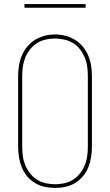

<svg xmlns="http://www.w3.org/2000/svg" viewBox="-20 -914 540 942"><path d="M250 8Q224 8 198.5 2.5Q173 -3 151 -16.5Q129 -30 112.5 -50Q96 -70 86.5 -94Q77 -118 73 -143.5Q69 -169 69 -195V-540Q69 -566 73 -591.5Q77 -617 87 -641Q97 -665 113.5 -685Q130 -705 152 -718.5Q174 -732 199 -738.5Q224 -745 250 -745Q276 -745 301 -738.5Q326 -732 348 -718.5Q370 -705 386.5 -685Q403 -665 413 -641Q423 -617 427 -591.5Q431 -566 431 -540V-195Q431 -169 427 -143.5Q423 -118 413.5 -94Q404 -70 387.5 -50Q371 -30 349 -16.5Q327 -3 301.5 2.5Q276 8 250 8ZM250 -10Q273 -10 296 -15Q319 -20 338.5 -32.5Q358 -45 372.5 -63.5Q387 -82 396 -104Q405 -126 408 -149Q411 -172 411 -195V-540Q411 -563 408 -586.5Q405 -610 396 -631.5Q387 -653 372.5 -672Q358 -691 338 -703Q318 -715 294.5 -720Q271 -725 248 -725Q225 -725 202 -719.5Q179 -714 160 -701.5Q141 -689 126.5 -670.5Q112 -652 103.5 -630.5Q95 -609 92 -586Q89 -563 89 -540V-195Q89 -172 92 -149Q95 -126 104 -104Q113 -82 127.5 -63.5Q142 -45 161.5 -32.5Q181 -20 204 -15Q227 -10 250 -10ZM100 -876V-894H400V-876Z"/></svg>

Font: Iosevka Slab Thin
Style: Regular
Weight: 100
Monospace: yes
Designer: Belleve Invis
Foundry: Belleve Invis
Version: Version 11.1.0; ttfautohint (v1.8.3)